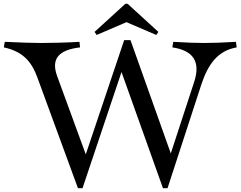

<svg xmlns="http://www.w3.org/2000/svg" viewBox="-50 -970 1259 1005"><path d="M145 -566 358 15H382L586 -593L803 15H827L1004 -528C1040 -637 1092 -705 1189 -722L1185 -751C1118 -747 1062 -745 1019 -745C975 -745 926 -747 857 -751L852 -722C960 -706 1002 -649 966 -540L844 -167L633 -760H600L399 -162L249 -572C216 -663 258 -709 369 -722L366 -751C305 -747 212 -745 168 -745C125 -745 59 -747 -25 -751L-30 -722C71 -700 115 -647 145 -566ZM445 -803 456 -787 612 -854 768 -787 779 -803 618 -950H606Z"/></svg>

Font: Basteleur Moonlight
Style: Regular
Weight: 300
Designer: Keussel
Foundry: Keussel Studio
Version: Version 1.300;Glyphs 3.2 (3192)